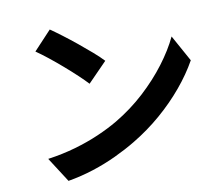

<svg xmlns="http://www.w3.org/2000/svg" viewBox="-85 -864 1170 1006"><g transform="rotate(-10 500.0 -361.0)"><path d="M241.1 -760.4Q267.3 -742.4 302.3 -716Q337.3 -689.6 374.5 -659.3Q411.6 -629 444.7 -600.2Q477.8 -571.4 499.1 -548.5L397.3 -444.3Q377.8 -465.5 347 -494.4Q316.2 -523.4 280.3 -554.4Q244.4 -585.5 209.4 -613.3Q174.4 -641 147 -659.8ZM115.5 -94.2Q194.4 -105.3 263.1 -125.2Q331.8 -145 391.1 -170.8Q450.4 -196.5 498.8 -225Q584.1 -275.7 654.8 -340.7Q725.5 -405.8 778.7 -476.2Q831.9 -546.6 863.4 -613.5L940.9 -473.3Q903.1 -405.6 847.4 -338.8Q791.7 -271.9 721.9 -211.7Q652.2 -151.5 571 -102.9Q520.5 -72.5 461.2 -44.7Q402 -16.8 336.4 4.4Q270.7 25.7 200.3 37.7Z"/></g></svg>

Font: Noto Sans TC
Style: Regular
Weight: 100
Designer: Ryoko NISHIZUKA 西塚涼子 (kana, bopomofo & ideographs); Paul D. Hunt (Latin, Greek & Cyrillic); Sandoll Communications 산돌커뮤니
Foundry: Adobe
Version: Version 2.004;hotconv 1.0.118;makeotfexe 2.5.65603